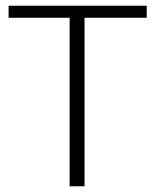

<svg xmlns="http://www.w3.org/2000/svg" viewBox="-20 -650 541 670"><path d="M492 -630V-588H275V0H223V-588H10V-630Z"/></svg>

Font: Ek Mukta ExtraLight
Style: Regular
Weight: 275
Designer: Girish Dalvi and Yashodeep Gholap
Foundry: Ek Type
Version: Version 2.538;PS 1.002;hotconv 16.6.51;makeotf.lib2.5.65220;